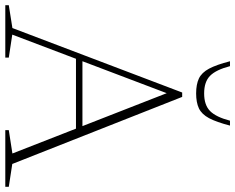

<svg xmlns="http://www.w3.org/2000/svg" viewBox="-106 -806 910 743"><g transform="rotate(90 349.5 -435.0)"><path d="M193.5 -273.5V-298.5H488.5V-273.5ZM613 -27 701.5 -13.5V0H482V-13.5L572.5 -27.5L332.5 -641.5H345.5L112.5 -27L201.5 -13.5V0H-1.5V-13.5L87 -27.5L336.5 -684.5H353.5ZM340 -769.5Q385 -769.5 408.2 -792.5Q431.5 -815.5 445.5 -869.5H464.5Q451 -817 435.8 -788.5Q420.5 -760 397.8 -749.2Q375 -738.5 340 -738.5Q305 -738.5 282.2 -749.2Q259.5 -760 244.2 -788.5Q229 -817 215.5 -869.5H234.5Q248.5 -815.5 271.8 -792.5Q295 -769.5 340 -769.5Z"/></g></svg>

Font: Newsreader 16pt 16pt ExtraLight
Style: Regular
Weight: 250
Version: Version 1.003